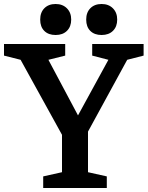

<svg xmlns="http://www.w3.org/2000/svg" viewBox="-30 -940 738 960"><path d="M360 -363 512 -641 431 -662V-720H688V-662L606 -641L410 -282V-79L504 -58V0H186V-58L280 -79V-266L73 -641L-10 -662V-720H296V-662L212 -641ZM171 -842Q171 -878 192 -899Q213 -920 248 -920Q283 -920 304.5 -898.5Q326 -877 326 -842Q326 -807 305 -786Q284 -765 248 -765Q212 -765 191.5 -785.5Q171 -806 171 -842ZM401 -842Q401 -878 422 -899Q443 -920 478 -920Q513 -920 534.5 -898.5Q556 -877 556 -842Q556 -807 535 -786Q514 -765 478 -765Q442 -765 421.5 -785.5Q401 -806 401 -842Z"/></svg>

Font: Domine
Style: Bold
Weight: 700
Designer: Pablo Impallari, Rodrigo Fuenzalida, Brenda Gallo
Foundry: Pablo Impallari, Rodrigo Fuenzalida, Brenda Gallo
Version: Version 2.000